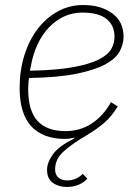

<svg xmlns="http://www.w3.org/2000/svg" viewBox="-20 -540 546 763"><path d="M245 203Q213 203 190 186.5Q167 170 167 135Q167 106 190 73.5Q213 41 276 10L275 7Q255 12 238 12Q151 12 104.5 -38Q58 -88 58 -191Q58 -259 76.5 -319Q95 -379 128.5 -423.5Q162 -468 208.5 -494Q255 -520 311 -520Q381 -520 426 -487Q471 -454 471 -394Q471 -366 456.5 -337.5Q442 -309 401.5 -286Q361 -263 287 -247.5Q213 -232 95 -230Q94 -222 93 -208.5Q92 -195 92 -187Q92 -100 129 -59.5Q166 -19 240 -19Q299 -19 345 -49.5Q391 -80 421 -134L448 -117Q422 -75 392 -50Q362 -25 330 -6Q265 32 232 62.5Q199 93 199 133Q199 155 212.5 166Q226 177 246 177Q267 177 282.5 169.5Q298 162 309 151L327 170Q315 184 294 193.5Q273 203 245 203ZM307 -490Q268 -490 234.5 -474.5Q201 -459 174.5 -431Q148 -403 129.5 -364Q111 -325 103 -279L99 -259Q205 -261 270.5 -273Q336 -285 372.5 -303.5Q409 -322 422 -345Q435 -368 435 -394Q435 -439 403.5 -464.5Q372 -490 307 -490Z"/></svg>

Font: IBM Plex Sans ExtLt
Style: Italic
Weight: 200
Italic angle: -11°
Designer: Mike Abbink, Paul van der Laan, Pieter van Rosmalen
Foundry: Bold Monday
Version: Version 3.005